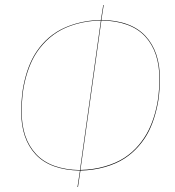

<svg xmlns="http://www.w3.org/2000/svg" viewBox="-20 -725 693 761"><path d="M613.8 -412.1Q613.8 -377 609.9 -343.8Q606 -310.5 595.9 -274.2Q585.9 -237.8 570.6 -206.5Q555.2 -175.3 530.3 -146.5Q505.4 -117.7 473.4 -96.9Q441.4 -76.2 396.7 -63.2Q352.1 -50.3 298.8 -48.8L289.1 16.1H287.1L296.9 -48.8Q178.7 -51.3 121.3 -113Q64 -174.8 64 -282.2Q64 -318.4 67.9 -352.3Q71.8 -386.2 81.8 -422.6Q91.8 -459 107.2 -490Q122.6 -521 147.5 -549.6Q172.4 -578.1 204.6 -598.4Q236.8 -618.7 281.5 -631.6Q326.2 -644.5 379.9 -646L389.2 -705.1H391.1L381.8 -646Q499.5 -644 556.6 -582.3Q613.8 -520.5 613.8 -412.1ZM298.8 -51.3Q351.6 -52.7 396 -65.7Q440.4 -78.6 472.2 -99.1Q503.9 -119.6 528.6 -148.4Q553.2 -177.2 568.6 -208.3Q584 -239.3 594 -275.1Q604 -311 607.9 -344.2Q611.8 -377.4 611.8 -412.1Q611.8 -519.5 555.4 -580.6Q499 -641.6 381.8 -644ZM65.9 -282.2Q65.9 -175.8 122.8 -114.5Q179.7 -53.2 296.9 -50.8L379.9 -644Q326.7 -642.6 282.2 -629.9Q237.8 -617.2 206.1 -596.9Q174.3 -576.7 149.4 -548.3Q124.5 -520 109.1 -489Q93.8 -458 83.7 -421.9Q73.7 -385.7 69.8 -352.1Q65.9 -318.4 65.9 -282.2Z"/></svg>

Font: Fira Sans Compressed Two
Style: Italic
Weight: 100
Width: 3
Italic angle: -8°
Designer: Carrois Corporate & Edenspiekermann AG
Foundry: Carrois Corporate GbR & Edenspiekermann AG
Version: Version 4.203;PS 004.203;hotconv 1.0.88;makeotf.lib2.5.64775